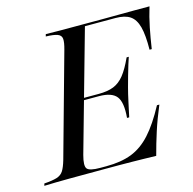

<svg xmlns="http://www.w3.org/2000/svg" viewBox="-108 -661 755 750"><g transform="rotate(-15 270.0 -285.5)"><path d="M-18.5 0 -16.1 -8.9Q17.7 -11.3 35.5 -16.9Q53.2 -22.6 62.1 -36.7Q71 -50.8 79 -78.2L194.4 -492.7Q202.4 -521 201.2 -535.5Q200 -550 185.1 -555.6Q170.2 -561.3 137.9 -562.1L140.3 -571Q163.7 -570.2 200.8 -570.2Q237.9 -570.2 288.7 -570.2Q328.2 -570.2 364.9 -570.2Q401.6 -570.2 435.5 -570.6Q469.4 -571 500.4 -571Q531.5 -571 559.7 -571Q547.6 -531.5 539.5 -491.1Q531.5 -450.8 525 -407.3H516.1Q516.9 -466.1 508.1 -499.6Q499.2 -533.1 478.2 -547.2Q457.3 -561.3 419.4 -561.3H296L159.7 -77.4Q148.4 -35.5 158.1 -23.4Q167.7 -11.3 210.5 -11.3H235.5Q295.2 -11.3 337.9 -27.8Q380.6 -44.4 416.1 -83.5Q451.6 -122.6 487.9 -190.3H497.6Q475.8 -138.7 460.9 -92.3Q446 -46 433.9 0Q408.9 -0.8 384.3 -1.2Q359.7 -1.6 334.7 -2Q309.7 -2.4 283.1 -2.4Q256.5 -2.4 227.4 -2.4Q145.2 -2.4 83.5 -2Q21.8 -1.6 -18.5 0ZM191.1 -283.1 193.5 -291.9H357.3L354.8 -283.1ZM362.1 -172.6Q367.7 -234.7 348.8 -258.9Q329.8 -283.1 278.2 -283.1L279.8 -291.9Q316.1 -291.9 340.3 -301.6Q364.5 -311.3 383.5 -335.1Q402.4 -358.9 421.8 -401.6H430.6Q427.4 -392.7 421.4 -373.4Q415.3 -354 408.9 -331Q402.4 -308.1 396.8 -287.1Q393.5 -275 390.3 -261.3Q387.1 -247.6 383.9 -232.7Q380.6 -217.7 377.4 -202.8Q374.2 -187.9 371 -172.6Z"/></g></svg>

Font: Playfair 144pt
Style: Italic
Weight: 400
Italic angle: -15.6°
Designer: Claus Eggers Sørensen
Foundry: Claus Eggers Sørensen
Version: Version 2.001;gftools[0.9.30]